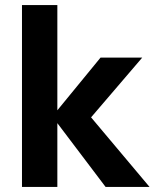

<svg xmlns="http://www.w3.org/2000/svg" viewBox="-20 -740 626 760"><path d="M398 0 187 -279 378 -512H543L293 -220V-332L572 0ZM67 0V-720H207V0Z"/></svg>

Font: DM Sans 12pt ExtraBold
Style: Regular
Weight: 800
Version: Version 4.004;gftools[0.9.30]